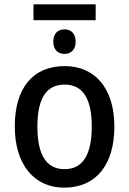

<svg xmlns="http://www.w3.org/2000/svg" viewBox="-20 -853 594 883"><path d="M420 -833H134V-760H420ZM277 -718C246 -718 225 -699 225 -661C225 -625 246 -605 277 -605C306 -605 328 -625 328 -661C328 -699 306 -718 277 -718ZM506 -271C506 -450 414 -549 278 -549C130 -549 48 -447 48 -271C48 -97 137 10 275 10C423 10 506 -97 506 -271ZM152 -270C152 -396 190 -464 277 -464C363 -464 402 -396 402 -271C402 -145 363 -75 277 -75C190 -75 152 -146 152 -270Z"/></svg>

Font: Noto Sans SemiCondensed Medium
Style: Regular
Weight: 500
Width: 4
Designer: Monotype Design Team
Foundry: Monotype Imaging Inc.
Version: Version 2.013